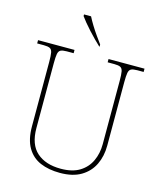

<svg xmlns="http://www.w3.org/2000/svg" viewBox="-135 -1027 948 1134"><g transform="rotate(15 339.5 -460.5)"><path d="M340 10Q271 10 219.5 -12Q168 -34 139 -83.5Q110 -133 110 -214V-606Q110 -645 106.5 -663.5Q103 -682 91 -688Q79 -694 54 -694H13V-714H236V-694H194Q169 -694 157 -688Q145 -682 141.5 -663.5Q138 -645 138 -606V-210Q138 -110 191.5 -62.5Q245 -15 338 -15Q409 -15 453.5 -42.5Q498 -70 519.5 -116.5Q541 -163 541 -219V-606Q541 -645 537.5 -663.5Q534 -682 522 -688Q510 -694 485 -694H444V-714H664V-694H625Q600 -694 588 -688Q576 -682 572.5 -663.5Q569 -645 569 -606V-218Q569 -153 544 -101.5Q519 -50 468.5 -20Q418 10 340 10ZM372 -771Q357 -785 337.5 -804.5Q318 -824 298 -846Q278 -868 261.5 -888Q245 -908 236 -921V-931H279Q290 -909 306.5 -882Q323 -855 341.5 -829Q360 -803 374 -784V-771Z"/></g></svg>

Font: Noto Serif Lao Thin
Style: Regular
Weight: 250
Designer: Monotype Design Team
Foundry: Monotype Imaging Inc.
Version: Version 2.003